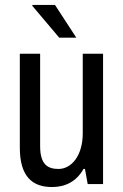

<svg xmlns="http://www.w3.org/2000/svg" viewBox="-20 -743 496 775"><path d="M219 -591H288L202 -723H111L110 -720ZM334 0H396V-526H314V-205C314 -114 268 -61 216 -61C172 -61 142 -80 142 -153V-526H60V-147C60 -30 111 12 190 12C242 12 288 -9 317 -61H323Z"/></svg>

Font: Archivo Narrow
Style: Regular
Weight: 400
Designer: Hector Gatti
Foundry: Omnibus-Type
Version: Version 1.003;PS 001.003;hotconv 1.0.70;makeotf.lib2.5.58329